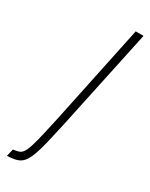

<svg xmlns="http://www.w3.org/2000/svg" viewBox="-245 -727 600 767"><g transform="rotate(30 55.5 -344.0)"><path d="M-61 0 -53 -34Q-34 -36 -23 -41Q-12 -46 -3.5 -63.5Q5 -81 14.5 -119Q24 -157 39 -226L136 -688H172L72 -218Q61 -168 52.5 -132.5Q44 -97 36 -73.5Q28 -50 19.5 -36Q11 -22 0 -14.5Q-11 -7 -26 -4Q-41 -1 -61 0Z"/></g></svg>

Font: Saira UltraCondensed Thin
Style: Italic
Weight: 250
Width: 1
Italic angle: -12°
Designer: Hector Gatti with collaboration of the Omnibus-Type team
Foundry: Omnibus-Type
Version: Version 1.101